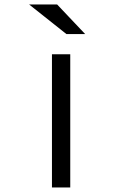

<svg xmlns="http://www.w3.org/2000/svg" viewBox="-20 -805 540 850"><path d="M232.9 -785.2 356.9 -654.3H273.9L108.9 -785.2ZM210 -564.9H291V24.9H210Z"/></svg>

Font: BIZ UDGothic
Style: Regular
Weight: 400
Monospace: yes
Designer: TypeBank Co., Ltd.
Foundry: Morisawa Inc.
Version: Version 1.05